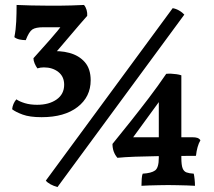

<svg xmlns="http://www.w3.org/2000/svg" viewBox="-20 -747 862 775"><path d="M148 -274Q100 -274 71.5 -284.5Q43 -295 29 -306Q30 -317 34.5 -327.5Q39 -338 46 -346Q59 -337 80.5 -330.5Q102 -324 130 -324Q178 -324 208.5 -345.5Q239 -367 239 -405Q239 -438 215.5 -456.5Q192 -475 157 -475Q143 -475 131 -471Q125 -479 120 -490.5Q115 -502 115 -512Q149 -550 182 -587Q215 -624 237 -655L263 -637H155Q124 -637 110.5 -628Q97 -619 84 -585Q72 -585 59.5 -587.5Q47 -590 38 -597Q44 -627 45.5 -660.5Q47 -694 47 -727Q68 -726 106 -725Q144 -724 183 -724Q234 -724 268 -725Q302 -726 319 -727Q326 -719 329.5 -707Q333 -695 332 -683Q301 -648 263.5 -603.5Q226 -559 194 -522L177 -539Q221 -544 260 -533.5Q299 -523 322.5 -496Q346 -469 346 -423Q346 -356 293 -315Q240 -274 148 -274ZM212 8Q197 4 184 -3Q171 -10 165 -18L677 -714Q690 -712 703 -704.5Q716 -697 724 -688ZM551 3Q551 -9 552 -24.5Q553 -40 556 -46Q591 -48 606 -59Q621 -70 621 -110V-375L651 -376L500 -169L491 -193H756Q769 -193 776.5 -190.5Q784 -188 789 -181Q782 -169 777.5 -153Q773 -137 771 -118Q686 -118 626.5 -117Q567 -116 525.5 -114.5Q484 -113 454 -110Q434 -133 434 -166Q469 -209 506 -255.5Q543 -302 580 -350.5Q617 -399 651 -449Q661 -450 671.5 -449.5Q682 -449 692.5 -447.5Q703 -446 712 -443V-110Q712 -81 717 -68Q722 -55 733 -51Q744 -47 762 -46Q764 -38 765.5 -23.5Q767 -9 767 3Q755 2 735 1.5Q715 1 695 0.5Q675 0 659 0Q643 0 622 0.5Q601 1 582 1.5Q563 2 551 3Z"/></svg>

Font: Vollkorn Medium
Style: Regular
Weight: 500
Designer: Friedrich Althausen
Foundry: Friedrich Althausen
Version: Version 5.000